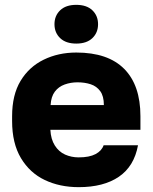

<svg xmlns="http://www.w3.org/2000/svg" viewBox="-20 -760 630 793"><path d="M305 13Q227 13 165 -16.5Q103 -46 66.5 -107Q30 -168 30 -260V-280Q30 -368 65 -426Q100 -484 160.5 -513.5Q221 -543 295 -543Q426 -543 493 -475.5Q560 -408 560 -280V-224H188Q190 -185 206.5 -159Q223 -133 249 -121.5Q275 -110 305 -110Q349 -110 374.5 -123.5Q400 -137 408 -160H550Q534 -73 471 -30Q408 13 305 13ZM300 -420Q272 -420 247 -411Q222 -402 206.5 -381.5Q191 -361 189 -326H409Q409 -363 394 -383.5Q379 -404 354.5 -412Q330 -420 300 -420ZM295 -580Q252 -580 228.5 -602.5Q205 -625 205 -660Q205 -695 228.5 -717.5Q252 -740 295 -740Q338 -740 361.5 -717.5Q385 -695 385 -660Q385 -625 361.5 -602.5Q338 -580 295 -580Z"/></svg>

Font: Golos Text
Style: Bold
Weight: 700
Designer: A.Korolkova, Vitaly Kuzmin
Foundry: ParaType Ltd
Version: Version 2.004